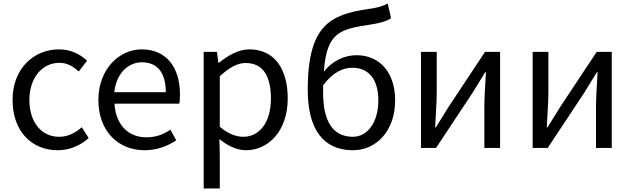

<svg xmlns="http://www.w3.org/2000/svg" viewBox="-20 -836 3569 1085"><path d="M306 13C371 13 433 -12 481 -56L442 -117C407 -86 365 -63 314 -63C214 -63 146 -146 146 -271C146 -396 218 -481 316 -481C360 -481 393 -461 425 -432L472 -493C433 -528 385 -557 313 -557C174 -557 51 -452 51 -271C51 -91 162 13 306 13Z M796 13C872 13 928 -12 976 -43L943 -103C903 -76 860 -60 807 -60C703 -60 634 -133 627 -250H993C996 -263 997 -282 997 -302C997 -457 919 -557 781 -557C655 -557 536 -447 536 -271C536 -91 652 13 796 13ZM917 -315H626C637 -422 705 -484 782 -484C867 -484 917 -428 917 -315Z M1206 -543H1131V229H1222V45L1220 -50C1269 -10 1321 13 1370 13C1494 13 1606 -93 1606 -280C1606 -447 1530 -557 1390 -557C1326 -557 1266 -521 1217 -481H1214ZM1355 -63C1319 -63 1271 -77 1222 -120V-405C1275 -454 1321 -480 1368 -480C1471 -480 1511 -399 1511 -279C1511 -144 1446 -63 1355 -63Z M2190 -733 2171 -816C2139 -800 2119 -793 2059 -785C1851 -753 1719 -698 1719 -329C1719 -105 1807 13 1975 13C2106 13 2213 -96 2213 -269C2213 -428 2124 -524 1995 -524C1926 -524 1858 -492 1810 -431C1826 -657 1903 -671 2078 -698C2123 -705 2161 -714 2190 -733ZM1974 -63C1861 -63 1806 -151 1806 -312V-354C1863 -430 1919 -453 1972 -453C2068 -453 2118 -382 2118 -269C2118 -146 2058 -63 1974 -63Z M2448 -543H2359V0H2444L2650 -311C2670 -344 2701 -393 2722 -428H2726C2722 -356 2717 -284 2717 -227V0H2806V-543H2721L2515 -232C2495 -199 2464 -149 2443 -116H2439C2442 -188 2448 -259 2448 -316Z M3079 -543H2990V0H3075L3281 -311C3301 -344 3332 -393 3353 -428H3357C3353 -356 3348 -284 3348 -227V0H3437V-543H3352L3146 -232C3126 -199 3095 -149 3074 -116H3070C3073 -188 3079 -259 3079 -316Z"/></svg>

Font: Spoqa Han Sans Neo
Style: Regular
Weight: 400
Designer: [Spoqa Han Sans Neo] Dong-huui Kim ___ Younghwa Kang ___ Yujin Lee ___ [Noto Sans] Ryoko NISHIZUKA ____ (kana & ideograp
Foundry: Spoqa (http://www.spoqa-han-sans.com)
Version: Version 1.100;hotconv 1.0.109;makeotfexe 2.5.65596